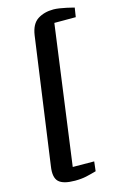

<svg xmlns="http://www.w3.org/2000/svg" viewBox="-150 -925 736 1156"><g transform="rotate(-15 217.5 -347.0)"><path d="M167.5 167.5Q94.5 167.5 66.5 140.8Q38.5 114 49 46L158.5 -741Q168.5 -810 209.2 -836.2Q250 -862.5 307.5 -862.5Q323.5 -862.5 345 -859.2Q366.5 -856 386.8 -851.5Q407 -847 420.8 -843.5Q434.5 -840 435 -840L426 -782.5H292.5L175 84L308.5 85L301.5 144.5Q268.5 154 238 160.8Q207.5 167.5 167.5 167.5Z"/></g></svg>

Font: Merriweather 24pt Black
Style: Italic
Weight: 900
Italic angle: -7.8°
Designer: Eben Sorkin
Foundry: Eben Sorkin
Version: Version 2.101